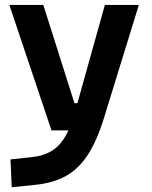

<svg xmlns="http://www.w3.org/2000/svg" viewBox="-20 -538 626 792"><path d="M28.3 234.4 23.4 119.6 112.8 109.9Q166.5 104 202.1 78.6Q237.8 53.2 262.2 0H192.4L18.6 -517.6H158.7L287.1 -112.3H299.3L412.6 -517.6H552.7L407.2 -45.9Q377.9 47.4 339.8 104.2Q301.8 161.1 249.5 189.2Q197.3 217.3 124.5 224.6Z"/></svg>

Font: Cascadia Code NF
Style: Bold
Weight: 700
Monospace: yes
Designer: Aaron Bell
Foundry: Saja Typeworks
Version: Version 2404.023; ttfautohint (v1.8.4)